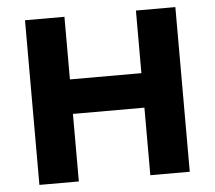

<svg xmlns="http://www.w3.org/2000/svg" viewBox="-49 -722 869 776"><g transform="rotate(-5 385.0 -334.0)"><path d="M690 -668V0H530V-274H240V0H80V-668H240V-414H530V-668Z"/></g></svg>

Font: Madhuban Bold
Style: Regular
Weight: 700
Designer: jaikishan Patel
Foundry: MagicType
Version: Version 1.000